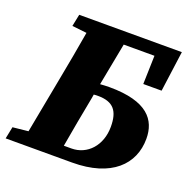

<svg xmlns="http://www.w3.org/2000/svg" viewBox="-127 -769 883 886"><g transform="rotate(20 315.0 -326.0)"><path d="M301 -311 304 -329C312 -330 319 -330 325 -330C401 -330 429 -293 429 -216C429 -124 370 -60 292 -60H255C269 -143 285 -227 301 -311ZM103 -593 175 -585C161 -504 147 -423 131 -342L79 -67L3 -59L-9 0H317C510 0 602 -95 602 -220C602 -312 548 -386 361 -386C344 -386 329 -385 315 -384L355 -593H506L502 -453H592L619 -652H115Z"/></g></svg>

Font: Source Serif Pro Black
Style: Italic
Weight: 900
Italic angle: -12°
Designer: Frank Grießhammer
Foundry: Adobe Systems Incorporated
Version: Version 3.001;hotconv 1.0.111;makeotfexe 2.5.65597